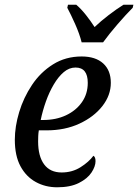

<svg xmlns="http://www.w3.org/2000/svg" viewBox="-20 -786 587 816"><path d="M223 10Q173 10 132 -12.5Q91 -35 67 -79.5Q43 -124 43 -192Q43 -248 61.5 -309.5Q80 -371 116 -425Q152 -479 205.5 -512.5Q259 -546 327 -546Q386 -546 418.5 -516.5Q451 -487 451 -434Q451 -381 415 -335Q379 -289 317.5 -260.5Q256 -232 178 -232H145Q143 -220 142.5 -207.5Q142 -195 142 -185Q142 -122 167.5 -87.5Q193 -53 242 -53Q287 -53 322.5 -75.5Q358 -98 377 -124Q386 -119 386 -101Q386 -79 369 -53Q352 -27 315.5 -8.5Q279 10 223 10ZM163 -276Q218 -276 260.5 -296Q303 -316 328 -351.5Q353 -387 353 -434Q353 -499 301 -499Q274 -499 251 -479.5Q228 -460 208.5 -427Q189 -394 175 -354.5Q161 -315 153 -276ZM327 -606Q318 -642 299.5 -683.5Q281 -725 266 -753L269 -766H304Q325 -748 345.5 -722Q366 -696 382 -671Q408 -696 442 -722Q476 -748 505 -766H547L544 -753Q516 -725 480.5 -684Q445 -643 418 -606Z"/></svg>

Font: Noto Serif SemiCondensed
Style: Italic
Weight: 400
Width: 4
Italic angle: -12°
Designer: Monotype Design Team
Foundry: Monotype Imaging Inc.
Version: Version 2.013